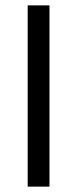

<svg xmlns="http://www.w3.org/2000/svg" viewBox="-20 -694 287 714"><path d="M164 0H83V-674H164Z"/></svg>

Font: Hind Guntur
Style: Regular
Weight: 400
Designer: Manushi Parikh, Hitesh Malaviya
Foundry: Indian Type Foundry
Version: Version 1.002;PS 1.0;hotconv 1.0.86;makeotf.lib2.5.63406; tt